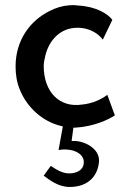

<svg xmlns="http://www.w3.org/2000/svg" viewBox="-20 -505 525 764"><path d="M154 -242C154 -254 156 -265 159 -277C170 -333 207 -381 262 -392C313 -402 364 -382 389 -347L427 -426C410 -450 360 -480 290 -483C279 -485 267 -485 256 -484C228 -482 202 -474 177 -461C100 -423 42 -345 42 -241C42 -207 47 -177 59 -148C88 -76 151 -21 222 -4L230 -2L213 92C221 91 231 89 244 90C282 91 318 112 313 146C310 174 282 185 255 185C224 185 196 164 182 155L154 194C174 209 211 239 257 239C333 239 370 193 374 137C377 87 318 56 275 56H265L272 3H279C353 -1 412 -29 437 -46L407 -128L405 -126C384 -111 350 -93 307 -89C217 -75 154 -139 154 -242Z"/></svg>

Font: Bluebird
Style: LiNrw
Weight: 300
Designer: Jasper
Foundry: Cannot Into Space Fonts
Version: Version 0.98